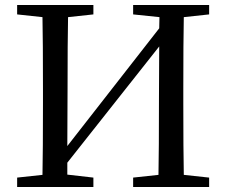

<svg xmlns="http://www.w3.org/2000/svg" viewBox="-20 -753 912 773"><path d="M49 0V-38L151 -49Q153 -145 153 -339V-393Q153 -588 151 -684L49 -695V-733H356V-695L254 -684Q252 -589 252 -393L251 -165L621 -639L622 -684L516 -695V-733H822V-695L720 -684Q718 -589 718 -393V-339Q718 -146 720 -49L822 -38V0H516V-38L618 -49Q620 -145 620 -357L621 -566L251 -98V-50L356 -38V0Z"/></svg>

Font: GenRyuMin TW M
Style: Regular
Weight: 500
Version: Version 1.501;PS 1;hotconv 16.6.51;makeotf.lib2.5.65220